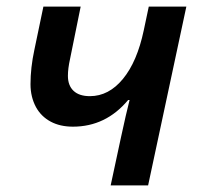

<svg xmlns="http://www.w3.org/2000/svg" viewBox="-20 -561 608 581"><path d="M372.1 -258.3H367.7Q300.3 -177.7 200.7 -177.7Q161.6 -177.7 133.1 -193.1Q104.5 -208.5 88.9 -236.8Q72.3 -267.6 72.3 -306.2Q72.3 -356 84 -410.2L111.3 -541H224.1L191.9 -382.3Q185.5 -353.5 185.5 -331.5Q185.5 -302.2 202.6 -286.1Q219.7 -270 252 -270Q309.1 -270 352.1 -322.3Q395 -374.5 415 -469.2L430.2 -541H543.9L428.2 0H314.9L345.7 -143.6Q361.8 -218.3 372.1 -258.3Z"/></svg>

Font: Viking Open Sans Light
Style: Bold Italic
Weight: 600
Italic angle: -12°
Foundry: Ascender Corporation
Version: Version 2.000